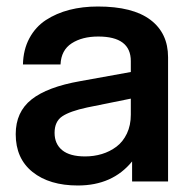

<svg xmlns="http://www.w3.org/2000/svg" viewBox="-20 -552 573 584"><path d="M381.8 0V-61Q322.3 12.2 216.8 12.2Q130.4 12.2 79.1 -28.8Q27.8 -69.8 27.8 -144Q27.8 -211.4 75.9 -249.5Q124 -287.6 224.1 -305.2L377.9 -333V-366.2Q377.9 -440.9 278.8 -440.9Q230 -440.9 198 -420.2Q166 -399.4 164.1 -356H49.8Q50.8 -400.9 69.3 -435.5Q87.9 -470.2 119.6 -491Q151.4 -511.7 191.2 -522Q231 -532.2 277.8 -532.2Q383.8 -532.2 437.5 -491.7Q491.2 -451.2 491.2 -377.9V0ZM146 -147.9Q146 -114.3 169.2 -95.2Q192.4 -76.2 238.8 -76.2Q265.6 -76.2 289.8 -83.5Q314 -90.8 334 -105.7Q354 -120.6 366 -145.8Q377.9 -170.9 377.9 -203.1V-252L245.1 -225.1Q192.9 -213.9 169.4 -198.2Q146 -182.6 146 -147.9Z"/></svg>

Font: Aspekta 550
Style: Regular
Weight: 550
Designer: Ivo Dolenc
Version: Version 2.000